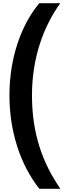

<svg xmlns="http://www.w3.org/2000/svg" viewBox="-20 -813 458 1201"><path d="M39 -217C39 4 104 213 226 368H358C246 207 180 22 180 -216C180 -456 255 -651 357 -793H226C113 -659 39 -451 39 -217Z"/></svg>

Font: Noto Sans Kannada ExtraCondensed ExtraBold
Style: Regular
Weight: 800
Width: 2
Designer: Jelle Bosma - Monotype Design Team
Foundry: Monotype Imaging Inc.
Version: Version 2.005